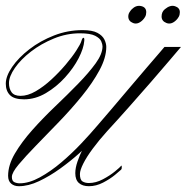

<svg xmlns="http://www.w3.org/2000/svg" viewBox="-23 -643 655 663"><path d="M42 0Q26 0 15.5 -9Q5 -18 5 -36Q5 -73 28.5 -113Q52 -153 89 -194.5Q126 -236 168 -276Q210 -316 247 -354Q284 -392 307.5 -424.5Q331 -457 331 -483Q331 -490 326.5 -500.5Q322 -511 305.5 -519.5Q289 -528 253 -528Q207 -528 163 -510Q119 -492 84 -465Q49 -438 28.5 -408.5Q8 -379 8 -356Q8 -337 17 -324.5Q26 -312 48 -312Q73 -312 100.5 -328Q128 -344 154.5 -368.5Q181 -393 203.5 -419.5Q226 -446 240.5 -468.5Q255 -491 258 -501Q261 -512 265 -512.5Q269 -513 268 -502Q266 -476 248.5 -442Q231 -408 201.5 -375.5Q172 -343 135.5 -321.5Q99 -300 60 -300Q26 -300 11.5 -314.5Q-3 -329 -3 -354Q-3 -380 19 -412Q41 -444 78.5 -473Q116 -502 163.5 -520.5Q211 -539 262 -539Q296 -539 313.5 -529.5Q331 -520 337.5 -506.5Q344 -493 344 -481Q344 -444 320.5 -400.5Q297 -357 260 -311.5Q223 -266 181 -222.5Q139 -179 102 -141Q65 -103 41.5 -75Q18 -47 18 -32Q18 -18 26.5 -14Q35 -10 45 -10Q77 -10 114.5 -30.5Q152 -51 189 -82.5Q226 -114 258 -148Q290 -182 312 -208Q331 -230 360.5 -264.5Q390 -299 421.5 -336.5Q453 -374 481.5 -407Q510 -440 527.5 -460.5Q545 -481 545 -481Q545 -481 559 -481Q573 -481 587.5 -481Q602 -481 602 -481Q590 -467 562.5 -434.5Q535 -402 498 -359.5Q461 -317 421.5 -272.5Q382 -228 347 -190Q319 -159 297.5 -130Q276 -101 264.5 -78Q253 -55 253 -42Q253 -22 262 -16.5Q271 -11 284 -11Q308 -11 332.5 -24Q357 -37 374.5 -51.5Q392 -66 394 -69Q397 -74 397.5 -67Q398 -60 395 -57Q391 -53 374 -39Q357 -25 333 -12.5Q309 0 284 0Q262 0 249.5 -11Q237 -22 237 -45Q237 -63 244.5 -85Q252 -107 262.5 -128Q273 -149 283 -164Q293 -179 297 -183Q306 -192 312 -192Q318 -192 316 -183Q315 -179 297.5 -159.5Q280 -140 250.5 -113.5Q221 -87 185 -61Q149 -35 112 -17.5Q75 0 42 0ZM470 -574Q453 -557 436.5 -563.5Q420 -570 420 -586Q420 -594 424 -600.5Q428 -607 432 -611Q447 -626 464.5 -622Q482 -618 482 -601Q482 -592 478.5 -585.5Q475 -579 470 -574ZM586 -574Q569 -557 552 -563.5Q535 -570 535 -586Q535 -602 546 -611Q565 -627 581.5 -621.5Q598 -616 598 -601Q598 -592 594.5 -585.5Q591 -579 586 -574Z"/></svg>

Font: Kapakana
Style: Regular
Weight: 400
Designer: Kousuke Nagai
Version: Version 1.002